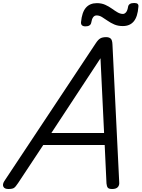

<svg xmlns="http://www.w3.org/2000/svg" viewBox="-72 -1248 945 1282"><path d="M-16 14Q-42 14 -49.5 -1.5Q-57 -17 -43 -39L568 -960Q583 -983 597.5 -991.5Q612 -1000 637 -1000Q656 -1000 667 -990.5Q678 -981 679 -949L724 -31Q726 -11 714.5 1.5Q703 14 677 14Q655 14 648 5.5Q641 -3 639 -23L627 -280H217L49 -26Q32 0 21 7Q10 14 -16 14ZM271 -360H623L599 -859ZM499 -1072Q467 -1072 469 -1100Q475 -1166 501.5 -1196.5Q528 -1227 575 -1227Q606 -1227 630.5 -1216Q655 -1205 675 -1190.5Q695 -1176 713 -1165.5Q731 -1155 749 -1155Q760 -1155 769.5 -1166Q779 -1177 783 -1202Q787 -1228 824 -1228Q841 -1228 847.5 -1221.5Q854 -1215 852 -1202Q847 -1136 821 -1105Q795 -1074 748 -1074Q716 -1074 691.5 -1084.5Q667 -1095 646.5 -1109.5Q626 -1124 608.5 -1134.5Q591 -1145 573 -1145Q559 -1145 550 -1133Q541 -1121 537 -1096Q535 -1085 525.5 -1078.5Q516 -1072 499 -1072Z"/></svg>

Font: Playwrite CZ
Style: Regular
Weight: 400
Designer: Veronika Burian, José Scaglione
Foundry: TypeTogether
Version: Version 1.002